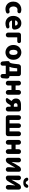

<svg xmlns="http://www.w3.org/2000/svg" viewBox="3044 -3928 1083 7210"><g transform="rotate(90 3585.0 -322.5)"><path d="M323.2 13.7Q199.2 13.7 119.6 -66.4Q40 -146.5 40 -284.2Q40 -375 82 -444.3Q124 -513.7 191.4 -548.3Q258.8 -583 338.9 -583Q397.5 -583 446.3 -560.5Q472.7 -547.9 476.6 -518.6Q477.5 -512.7 477.5 -506.8Q477.5 -483.4 463.9 -464.8L460 -460.9Q441.4 -434.6 397.5 -434.6Q382.8 -434.6 365.2 -437.5Q357.4 -439.5 348.6 -439.5Q291 -439.5 256.3 -397.5Q221.7 -355.5 221.7 -284.2Q221.7 -214.8 255.9 -172.4Q290 -129.9 342.8 -129.9Q363.3 -129.9 382.8 -136.7Q398.4 -142.6 414.1 -142.6Q424.8 -142.6 435.5 -140.6Q462.9 -133.8 475.6 -111.3Q487.3 -93.8 487.3 -73.2Q487.3 -65.4 485.4 -57.6Q479.5 -28.3 454.1 -15.6Q393.6 13.7 323.2 13.7Z M865.2 13.7Q739.3 13.7 657.7 -66.4Q576.2 -146.5 576.2 -284.2Q576.2 -351.6 599.1 -408.7Q622.1 -465.8 659.7 -503.4Q697.3 -541 745.6 -562Q793.9 -583 845.7 -583Q962.9 -583 1025.4 -508.8Q1089.8 -432.6 1089.8 -314.5Q1089.8 -280.3 1062.5 -255.9Q1035.2 -232.4 997.1 -232.4H757.8Q753.9 -232.4 751.5 -229Q749 -225.6 750 -222.7Q776.4 -122.1 889.6 -122.1Q922.9 -122.1 955.1 -132.8Q966.8 -136.7 980.5 -136.7Q991.2 -136.7 1002.9 -133.8Q1027.3 -126 1040 -104.5Q1047.9 -88.9 1047.9 -72.3Q1047.9 -55.7 1040 -42Q1031.2 -27.3 1016.6 -20.5Q941.4 13.7 865.2 13.7ZM747.1 -355.5Q747.1 -353.5 749 -350.6Q751 -347.7 754.9 -347.7H929.7Q933.6 -347.7 936.5 -350.6Q938.5 -353.5 938.5 -357.4Q938.5 -357.4 938.5 -357.4Q936.5 -399.4 914.6 -423.3Q892.6 -447.3 849.6 -447.3Q812.5 -447.3 785.2 -424.8Q747.1 -393.6 747.1 -355.5Z M1289.1 0Q1253.9 0 1229 -24.9Q1204.1 -49.8 1204.1 -85V-484.4Q1204.1 -519.5 1229 -544.4Q1253.9 -569.3 1289.1 -569.3H1529.3Q1558.6 -569.3 1578.6 -548.8Q1598.6 -528.3 1598.6 -499.5Q1598.6 -470.7 1578.6 -450.2Q1558.6 -429.7 1529.3 -429.7H1390.6Q1380.9 -429.7 1380.9 -419.9V-85Q1380.9 -49.8 1356 -24.9Q1331.1 0 1295.9 0Z M1947.3 13.7Q1892.6 13.7 1842.3 -6.8Q1792 -27.3 1752.9 -64.5Q1713.9 -101.6 1690.9 -158.7Q1668 -215.8 1668 -284.2Q1668 -352.5 1690.9 -410.2Q1713.9 -467.8 1752.9 -504.9Q1792 -542 1842.3 -562.5Q1892.6 -583 1947.3 -583Q2001 -583 2050.8 -562.5Q2100.6 -542 2139.6 -504.9Q2178.7 -467.8 2201.7 -410.2Q2224.6 -352.5 2224.6 -284.2Q2224.6 -215.8 2201.7 -158.7Q2178.7 -101.6 2139.6 -64.5Q2100.6 -27.3 2050.8 -6.8Q2001 13.7 1947.3 13.7ZM1947.3 -129.9Q1995.1 -129.9 2019 -170.4Q2043 -210.9 2043 -284.2Q2043 -357.4 2019 -398.4Q1995.1 -439.5 1947.3 -439.5Q1898.4 -439.5 1874 -398.4Q1849.6 -357.4 1849.6 -284.2Q1849.6 -210.9 1874 -170.4Q1898.4 -129.9 1947.3 -129.9Z M2554.7 -427.7Q2544.9 -427.7 2543.9 -418.9L2531.2 -302.7Q2520.5 -208 2490.2 -145.5Q2488.3 -142.6 2490.2 -139.6Q2492.2 -136.7 2495.1 -136.7H2648.4Q2658.2 -136.7 2658.2 -146.5V-418Q2658.2 -427.7 2648.4 -427.7ZM2836.9 -146.5Q2836.9 -136.7 2845.7 -136.7Q2879.9 -136.7 2904.3 -112.8Q2928.7 -88.9 2928.7 -54.7V-20.5L2918 122.1Q2915 155.3 2891.1 177.2Q2867.2 199.2 2835 199.2Q2803.7 199.2 2781.2 176.8Q2758.8 154.3 2758.8 122.1V11.7Q2758.8 2 2749 2H2456.1Q2446.3 2 2446.3 11.7V122.1Q2446.3 154.3 2423.8 176.8Q2401.4 199.2 2370.1 199.2Q2337.9 199.2 2314 177.2Q2290 155.3 2287.1 123L2275.4 -20.5V-104.5Q2275.4 -118.2 2285.2 -127.4Q2294.9 -136.7 2308.6 -136.7Q2312.5 -136.7 2316.4 -138.7Q2336.9 -152.3 2351.1 -194.8Q2365.2 -237.3 2377.9 -343.8L2393.6 -482.4Q2398.4 -518.6 2425.3 -543Q2452.1 -567.4 2488.3 -567.4H2752Q2787.1 -567.4 2812 -542.5Q2836.9 -517.6 2836.9 -482.4Z M3097.7 0Q3062.5 0 3037.6 -24.9Q3012.7 -49.8 3012.7 -85V-484.4Q3012.7 -519.5 3037.6 -544.4Q3062.5 -569.3 3097.7 -569.3H3104.5Q3139.6 -569.3 3164.6 -544.4Q3189.5 -519.5 3189.5 -484.4V-377Q3189.5 -367.2 3199.2 -367.2H3350.6Q3360.4 -367.2 3360.4 -377V-484.4Q3360.4 -519.5 3385.3 -544.4Q3410.2 -569.3 3445.3 -569.3H3453.1Q3488.3 -569.3 3513.2 -544.4Q3538.1 -519.5 3538.1 -484.4V-85Q3538.1 -49.8 3513.2 -24.9Q3488.3 0 3453.1 0H3445.3Q3410.2 0 3385.3 -24.9Q3360.4 -49.8 3360.4 -85V-202.1Q3360.4 -211.9 3350.6 -211.9H3199.2Q3189.5 -211.9 3189.5 -202.1V-85Q3189.5 -49.8 3164.6 -24.9Q3139.6 0 3104.5 0Z M3977.5 -300.8Q3987.3 -300.8 3987.3 -310.5V-429.7Q3987.3 -439.5 3977.5 -439.5H3939.5Q3853.5 -439.5 3853.5 -373Q3853.5 -339.8 3875.5 -320.3Q3897.5 -300.8 3939.5 -300.8ZM3917 -569.3H4080.1Q4115.2 -569.3 4140.1 -544.4Q4165 -519.5 4165 -484.4V-85Q4165 -49.8 4140.1 -24.9Q4115.2 0 4080.1 0H4072.3Q4037.1 0 4012.2 -24.9Q3987.3 -49.8 3987.3 -85V-169.9Q3987.3 -179.7 3977.5 -179.7H3940.4Q3930.7 -179.7 3925.8 -171.9L3865.2 -72.3Q3844.7 -39.1 3810.1 -19.5Q3775.4 0 3736.3 0H3708Q3681.6 0 3668.9 -23.4Q3663.1 -34.2 3663.1 -44.9Q3663.1 -57.6 3671.9 -70.3L3767.6 -210Q3773.4 -217.8 3764.6 -222.7Q3678.7 -276.4 3678.7 -377.9Q3678.7 -430.7 3696.8 -468.3Q3714.8 -505.9 3748.5 -527.3Q3782.2 -548.8 3823.7 -559.1Q3865.2 -569.3 3917 -569.3Z M4393.6 0Q4358.4 0 4333.5 -24.9Q4308.6 -49.8 4308.6 -85V-484.4Q4308.6 -519.5 4333.5 -544.4Q4358.4 -569.3 4393.6 -569.3H4398.4Q4433.6 -569.3 4458.5 -544.4Q4483.4 -519.5 4483.4 -484.4V-148.4Q4483.4 -138.7 4493.2 -138.7H4604.5Q4614.3 -138.7 4614.3 -148.4V-484.4Q4614.3 -519.5 4639.2 -544.4Q4664.1 -569.3 4699.2 -569.3Q4734.4 -569.3 4759.3 -544.4Q4784.2 -519.5 4784.2 -484.4V-148.4Q4784.2 -138.7 4793.9 -138.7H4905.3Q4915 -138.7 4915 -148.4V-484.4Q4915 -519.5 4939.9 -544.4Q4964.8 -569.3 5000 -569.3H5007.8Q5043 -569.3 5067.9 -544.4Q5092.8 -519.5 5092.8 -484.4V-85Q5092.8 -49.8 5067.9 -24.9Q5043 0 5007.8 0Z M5320.3 0Q5285.2 0 5260.3 -24.9Q5235.4 -49.8 5235.4 -85V-484.4Q5235.4 -519.5 5260.3 -544.4Q5285.2 -569.3 5320.3 -569.3H5327.1Q5362.3 -569.3 5387.2 -544.4Q5412.1 -519.5 5412.1 -484.4V-377Q5412.1 -367.2 5421.9 -367.2H5573.2Q5583 -367.2 5583 -377V-484.4Q5583 -519.5 5607.9 -544.4Q5632.8 -569.3 5668 -569.3H5675.8Q5710.9 -569.3 5735.8 -544.4Q5760.7 -519.5 5760.7 -484.4V-85Q5760.7 -49.8 5735.8 -24.9Q5710.9 0 5675.8 0H5668Q5632.8 0 5607.9 -24.9Q5583 -49.8 5583 -85V-202.1Q5583 -211.9 5573.2 -211.9H5421.9Q5412.1 -211.9 5412.1 -202.1V-85Q5412.1 -49.8 5387.2 -24.9Q5362.3 0 5327.1 0Z M5984.4 0Q5951.2 0 5927.7 -23.4Q5904.3 -46.9 5904.3 -80.1V-484.4Q5904.3 -519.5 5929.2 -544.4Q5954.1 -569.3 5989.3 -569.3H5991.2Q6026.4 -569.3 6051.3 -544.4Q6076.2 -519.5 6076.2 -484.4V-420.9Q6076.2 -377 6060.5 -221.7Q6059.6 -219.7 6062 -219.7Q6064.5 -219.7 6065.4 -221.7Q6072.3 -236.3 6096.2 -278.8Q6120.1 -321.3 6128.9 -338.9L6226.6 -500Q6245.1 -532.2 6278.3 -550.8Q6311.5 -569.3 6348.6 -569.3Q6382.8 -569.3 6406.2 -545.4Q6429.7 -521.5 6429.7 -488.3V-85Q6429.7 -49.8 6404.8 -24.9Q6379.9 0 6344.7 0H6342.8Q6307.6 0 6282.7 -24.9Q6257.8 -49.8 6257.8 -85V-148.4Q6257.8 -189.5 6273.4 -346.7Q6274.4 -348.6 6272.5 -348.6Q6270.5 -348.6 6268.6 -347.7Q6259.8 -331.1 6236.8 -288.6Q6213.9 -246.1 6205.1 -230.5L6106.4 -68.4Q6087.9 -37.1 6054.7 -18.6Q6021.5 0 5984.4 0Z M6653.3 0Q6620.1 0 6596.7 -23.4Q6573.2 -46.9 6573.2 -80.1V-484.4Q6573.2 -519.5 6598.1 -544.4Q6623 -569.3 6658.2 -569.3H6660.2Q6695.3 -569.3 6720.2 -544.4Q6745.1 -519.5 6745.1 -484.4V-420.9Q6745.1 -377 6729.5 -221.7Q6728.5 -219.7 6731 -219.7Q6733.4 -219.7 6734.4 -221.7Q6741.2 -236.3 6765.1 -278.8Q6789.1 -321.3 6797.9 -338.9L6895.5 -500Q6914.1 -532.2 6947.3 -550.8Q6980.5 -569.3 7017.6 -569.3Q7051.8 -569.3 7075.2 -545.4Q7098.6 -521.5 7098.6 -488.3V-85Q7098.6 -49.8 7073.7 -24.9Q7048.8 0 7013.7 0H7011.7Q6976.6 0 6951.7 -24.9Q6926.8 -49.8 6926.8 -85V-148.4Q6926.8 -189.5 6942.4 -346.7Q6943.4 -348.6 6941.4 -348.6Q6939.5 -348.6 6937.5 -347.7Q6928.7 -331.1 6905.8 -288.6Q6882.8 -246.1 6874 -230.5L6775.4 -68.4Q6756.8 -37.1 6723.6 -18.6Q6690.4 0 6653.3 0ZM6841.8 -655.3Q6689.5 -655.3 6652.3 -776.4Q6650.4 -784.2 6650.4 -791Q6650.4 -808.6 6663.1 -823.2Q6682.6 -843.8 6710.9 -843.8Q6758.8 -843.8 6793 -776.4Q6806.6 -749 6841.8 -749Q6877 -749 6891.6 -777.3Q6925.8 -843.8 6972.7 -843.8Q7001 -843.8 7020.5 -823.2Q7033.2 -808.6 7033.2 -791Q7033.2 -784.2 7031.2 -776.4Q6995.1 -655.3 6841.8 -655.3Z"/></g></svg>

Font: Gen Jyuu GothicX Heavy
Style: Bold
Weight: 900
Designer: [Source Han Sans]
Ryoko NISHIZUKA  (kana & ideographs); Paul D. Hunt (Latin, Greek & Cyrillic); Wenlong ZHANG  (bopomofo
Version: Version 1.002.20150607